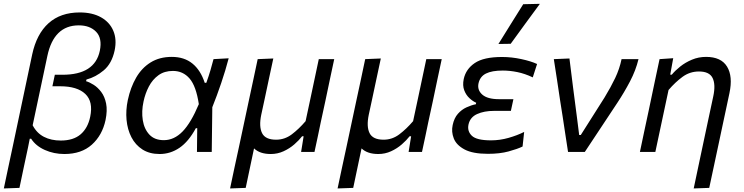

<svg xmlns="http://www.w3.org/2000/svg" viewBox="-28 -812 3978 1026"><path d="M-7.5 195Q4 140 15.2 87.2Q26.5 34.5 39.5 -26.5L144 -521Q167.5 -630.5 231.5 -688Q295.5 -745.5 398 -745.5Q465.5 -745.5 511.8 -719.5Q558 -693.5 577.5 -647.5Q597 -601.5 584.5 -542Q569.5 -472.5 526.5 -436.2Q483.5 -400 434 -387L432 -378Q450 -373 472.2 -359Q494.5 -345 513 -320.5Q531.5 -296 539 -259Q546.5 -222 536 -170.5Q518.5 -89 462.8 -39Q407 11 316 11Q260 11 211.8 -10.5Q163.5 -32 138.5 -70.5H131L121.5 -23Q109 35 98.2 86Q87.5 137 76 192ZM297 -61Q364 -61 402.8 -94.2Q441.5 -127.5 454 -188Q471 -269 427.8 -310Q384.5 -351 293.5 -351H252L265 -412.5H306Q479 -412.5 505.5 -541Q519 -607.5 485.8 -642Q452.5 -676.5 393 -676.5Q259.5 -676.5 225 -512.5L146.5 -142.5Q168.5 -100.5 206.8 -80.8Q245 -61 297 -61Z M825 11Q771 11 733.2 -13.2Q695.5 -37.5 674.2 -78.8Q653 -120 648.2 -171.5Q643.5 -223 655 -277.5Q669.5 -345 699.5 -397Q729.5 -449 777 -478.5Q824.5 -508 890 -508Q956.5 -508 1000.2 -472.5Q1044 -437 1066 -369.5H1074.5Q1088 -407 1097 -438Q1106 -469 1113 -496L1194 -500.5Q1177 -435.5 1154 -367.8Q1131 -300 1106.5 -239Q1105 -119.5 1103.5 0H1024.5Q1025 -32.5 1025.2 -64.5Q1025.5 -96.5 1026 -127H1018.5Q980 -55.5 931.2 -22.2Q882.5 11 825 11ZM847.5 -63Q902.5 -63 947.5 -109.2Q992.5 -155.5 1034.5 -255.5Q1020 -352 985 -392.5Q950 -433 896 -433Q850.5 -433 818.8 -410Q787 -387 767.5 -349.8Q748 -312.5 739 -269.5Q727.5 -217 735 -169.8Q742.5 -122.5 770.2 -92.8Q798 -63 847.5 -63Z M1201.5 195Q1213 140.5 1224.2 87.5Q1235.5 34.5 1249 -27L1301 -271Q1315 -335.5 1326.2 -388.5Q1337.5 -441.5 1349 -496L1432.5 -499.5Q1420.5 -444.5 1409.2 -391.2Q1398 -338 1385.5 -279.5L1368 -198.5Q1355 -135.5 1372.5 -100.5Q1390 -65.5 1447.5 -65.5Q1493.5 -65.5 1531.5 -94.2Q1569.5 -123 1605 -164.5L1629.5 -279Q1642 -338 1653 -389.8Q1664 -441.5 1675.5 -496H1758Q1746 -441 1735 -388.2Q1724 -335.5 1710.5 -271.5L1686 -158.5Q1679 -124 1670.5 -83.8Q1662 -43.5 1652.5 0H1581Q1584.5 -21 1587.8 -42Q1591 -63 1594.5 -84H1586.5Q1570 -62.5 1544.8 -40.5Q1519.5 -18.5 1487.5 -3.8Q1455.5 11 1419 11Q1360.5 11 1329.5 -19Q1317.5 37.5 1307 87.5Q1296.5 137.5 1285 192Z M1776 195Q1787.5 140.5 1798.8 87.5Q1810 34.5 1823.5 -27L1875.5 -271Q1889.5 -335.5 1900.8 -388.5Q1912 -441.5 1923.5 -496L2007 -499.5Q1995 -444.5 1983.8 -391.2Q1972.5 -338 1960 -279.5L1942.5 -198.5Q1929.5 -135.5 1947 -100.5Q1964.5 -65.5 2022 -65.5Q2068 -65.5 2106 -94.2Q2144 -123 2179.5 -164.5L2204 -279Q2216.5 -338 2227.5 -389.8Q2238.5 -441.5 2250 -496H2332.5Q2320.5 -441 2309.5 -388.2Q2298.5 -335.5 2285 -271.5L2260.5 -158.5Q2253.5 -124 2245 -83.8Q2236.5 -43.5 2227 0H2155.5Q2159 -21 2162.2 -42Q2165.5 -63 2169 -84H2161Q2144.5 -62.5 2119.2 -40.5Q2094 -18.5 2062 -3.8Q2030 11 1993.5 11Q1935 11 1904 -19Q1892 37.5 1881.5 87.5Q1871 137.5 1859.5 192Z M2579.5 10Q2498 10 2454.2 -13.5Q2410.5 -37 2396.8 -72.5Q2383 -108 2391 -144Q2399 -181.5 2419 -204Q2439 -226.5 2464.5 -238.2Q2490 -250 2515 -255L2516.5 -263Q2499 -270.5 2480.8 -287.2Q2462.5 -304 2452.8 -329.5Q2443 -355 2450 -389.5Q2461.5 -443 2509.2 -475.2Q2557 -507.5 2654.5 -507.5Q2706 -507.5 2758 -496.2Q2810 -485 2842 -470L2819 -398.5Q2777 -418.5 2736.5 -426.8Q2696 -435 2659 -435Q2600.5 -435 2568.8 -419Q2537 -403 2529 -366.5Q2521.5 -331 2549.2 -306.5Q2577 -282 2638.5 -282H2715.5L2702 -219.5H2612Q2559 -219.5 2521.5 -202.5Q2484 -185.5 2475.5 -146.5Q2468 -111 2493.5 -86.5Q2519 -62 2596 -62Q2643 -62 2689.5 -75.2Q2736 -88.5 2773 -107L2764.5 -29Q2736.5 -15.5 2689.8 -2.8Q2643 10 2579.5 10ZM2635.5 -577Q2669 -631 2702 -684Q2735 -737 2768 -789.5L2857 -791.5Q2817 -737.5 2778.2 -684.2Q2739.5 -631 2701 -578Z M3007.5 0Q3000.5 -46 2993 -94.5Q2985.5 -143 2979 -187L2965 -276Q2957 -330.5 2948.5 -386Q2940 -441.5 2931.5 -496L3015 -499.5Q3023.5 -431 3034.2 -345.5Q3045 -260 3055.5 -181.5L3067 -90.5H3075.5L3202.5 -291Q3236.5 -347 3259.5 -395.2Q3282.5 -443.5 3293.5 -496H3384Q3369.5 -436 3339 -377.8Q3308.5 -319.5 3271.5 -263.5Q3227.5 -197 3183.8 -131Q3140 -65 3097 0Z M3679 195Q3689.5 144 3703 81.2Q3716.5 18.5 3731 -51Q3744 -112 3757.2 -174.2Q3770.5 -236.5 3783.5 -297Q3797 -360 3780 -395Q3763 -430 3707 -430Q3658 -430 3619 -401.2Q3580 -372.5 3544.5 -331L3520 -216Q3507.5 -156.5 3496.5 -105.8Q3485.5 -55 3474 0H3391.5Q3403 -55.5 3414 -106.8Q3425 -158 3438 -219L3448.5 -269Q3458.5 -317 3470.8 -375.2Q3483 -433.5 3496.5 -496L3569.5 -501L3553.5 -413H3562Q3579.5 -434.5 3607 -456.5Q3634.5 -478.5 3669.8 -493.2Q3705 -508 3745 -508Q3825.5 -508 3857.2 -456Q3889 -404 3870 -314.5Q3859 -263 3849.8 -219.5Q3840.5 -176 3833 -141L3815.5 -58.5Q3801.5 6.5 3788.5 68Q3775.5 129.5 3762 192Z"/></svg>

Font: Commissioner
Style: Italic
Weight: 400
Italic angle: -12°
Designer: Kostas Bartsokas
Foundry: Kostas Bartsokas
Version: Version 1.000; ttfautohint (v1.8.3)